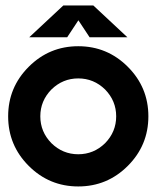

<svg xmlns="http://www.w3.org/2000/svg" viewBox="-20 -668 572 702"><path d="M445.8 -531.7H307.6L266.6 -593.8L225.6 -531.7H86.9L211.4 -647.9H321.3ZM85 -423.8Q160.2 -499 266.1 -499Q372.1 -499 447.3 -423.8Q522.5 -348.6 522.5 -242.7Q522.5 -136.7 447.3 -61.5Q372.1 13.7 266.1 13.7Q160.2 13.7 85 -61.5Q9.8 -136.7 9.8 -242.7Q9.8 -348.6 85 -423.8ZM168 -340.8Q127.4 -299.3 127.4 -242.7Q127.4 -186 168 -144.5Q209.5 -104 266.1 -104Q322.8 -104 364.3 -144.5Q404.8 -186 404.8 -242.7Q404.8 -299.3 364.3 -340.8Q322.8 -381.3 266.1 -381.3Q209.5 -381.3 168 -340.8Z"/></svg>

Font: Sangha Kali
Style: Regular
Weight: 400
Designer: Seslavinskaya Anna
Foundry: Popkern
Version: Version 2.000;PS 002.000;hotconv 1.0.88;makeotf.lib2.5.64775